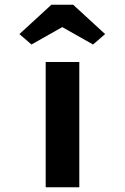

<svg xmlns="http://www.w3.org/2000/svg" viewBox="-20 -791 528 811"><path d="M173 0V-529H315V0ZM113 -603 62 -647 197 -771H289L424 -647L373 -603L228 -685H258Z"/></svg>

Font: Lexend Tera SemiBold
Style: Regular
Weight: 600
Version: Version 1.007